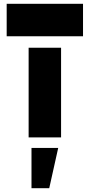

<svg xmlns="http://www.w3.org/2000/svg" viewBox="-20 -720 470 1006"><path d="M130 0V-470H300V0ZM15 -530V-700H415V-530ZM145 266V55H285L238 266Z"/></svg>

Font: Promplate
Style: Bold
Weight: 400
Designer: Evgeny Tarasenko
Foundry: Evgeny Tarasenko
Version: Version 1.000